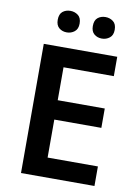

<svg xmlns="http://www.w3.org/2000/svg" viewBox="-98 -981 755 1045"><g transform="rotate(10 279.0 -458.0)"><path d="M499 0H93V-714H499V-607H221V-425H481V-318H221V-108H499ZM145 -856Q145 -888 162.5 -902Q180 -916 205 -916Q229 -916 247.5 -902Q266 -888 266 -856Q266 -826 247.5 -811.5Q229 -797 205 -797Q180 -797 162.5 -811.5Q145 -826 145 -856ZM339 -856Q339 -888 356.5 -902Q374 -916 399 -916Q423 -916 441.5 -902Q460 -888 460 -856Q460 -826 441.5 -811.5Q423 -797 399 -797Q374 -797 356.5 -811.5Q339 -826 339 -856Z"/></g></svg>

Font: Noto Sans Cham SemiBold
Style: Regular
Weight: 600
Version: Version 2.002